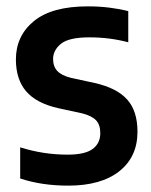

<svg xmlns="http://www.w3.org/2000/svg" viewBox="-20 -574 476 604"><path d="M194.5 10Q111.5 10 43.5 -12.5V-110.5Q116.5 -87.5 192.5 -87.5Q247 -87.5 271.2 -105.2Q295.5 -123 295.5 -155Q295.5 -182 281.8 -196Q268 -210 238 -217.5L164 -233.5Q94.5 -249 62.2 -286.8Q30 -324.5 30 -387Q30 -461 86.5 -507.5Q143 -554 256.5 -554Q292 -554 324 -550Q356 -546 383.5 -539V-441Q325 -456.5 261.5 -456.5Q196.5 -456.5 171.8 -436.2Q147 -416 147 -388.5Q147 -365 160.2 -350.8Q173.5 -336.5 203.5 -329L277.5 -313Q347 -297.5 379.8 -261.2Q412.5 -225 412.5 -159.5Q412.5 -80.5 355.2 -35.2Q298 10 194.5 10Z"/></svg>

Font: Encode Sans SemiCondensed SemiCondensed SemiBold
Style: Regular
Weight: 600
Width: 4
Designer: Multiple Designers
Foundry: Impallari Type
Version: Version 3.000; ttfautohint (v1.8.3) -l 8 -r 50 -G 200 -x 14 